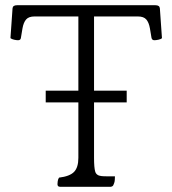

<svg xmlns="http://www.w3.org/2000/svg" viewBox="-20 -795 660 735"><path d="M210 -80Q200 -80 200 -90Q200 -94 201 -101.5Q202 -109 206 -115Q247 -120 263.5 -137Q280 -154 280 -191V-732H112Q90 -732 80 -720.5Q70 -709 66 -686L60 -650Q59 -641 49 -641Q43 -641 34 -643Q25 -645 20 -649L28 -763Q29 -775 45 -775H575Q591 -775 592 -763L600 -649Q596 -645 586.5 -643Q577 -641 571 -641Q562 -641 560 -650L554 -686Q550 -709 540 -720.5Q530 -732 508 -732H340V-191Q340 -153 344.5 -138Q349 -123 368 -121Q375 -120 392.5 -120Q410 -120 420 -120Q420 -115 419.5 -107Q419 -99 417 -94Q414 -84 410 -82Q406 -80 404 -80ZM155 -448H465V-403H155Z"/></svg>

Font: Gowun Batang
Style: Regular
Weight: 400
Designer: Yanghee Ryu
Foundry: Yanghee Ryu
Version: Version 2.000